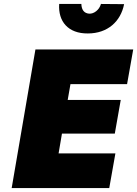

<svg xmlns="http://www.w3.org/2000/svg" viewBox="-20 -950 693 970"><path d="M279 -930C273 -842 324 -780 424 -781C524 -781 590 -842 607 -929L490 -930C482 -900 454 -879 430 -881C406 -883 392 -899 391 -930ZM159 -700 39 0H532L563 -175H276L293 -275H560L590 -445H322L336 -525H622L653 -700Z"/></svg>

Font: Jost* Black
Style: Italic
Weight: 900
Italic angle: -10°
Version: Version 3.7